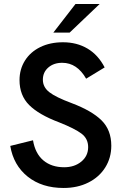

<svg xmlns="http://www.w3.org/2000/svg" viewBox="-20 -921 612 954"><path d="M31 -196 144 -224Q155 -158 195.5 -124Q236 -90 299 -90Q350 -90 384 -118Q418 -146 418 -190Q418 -232 385 -257Q352 -282 274 -313Q173 -351 125 -399Q77 -447 77 -523Q77 -577 104 -620Q131 -663 180 -687Q229 -711 293 -711Q362 -711 415 -679.5Q468 -648 500 -586L408 -530Q363 -609 289 -609Q247 -609 220 -585.5Q193 -562 193 -525Q193 -488 225 -463Q257 -438 335 -409Q436 -371 484.5 -323Q533 -275 533 -197Q533 -137 503 -89Q473 -41 419 -14Q365 13 296 13Q188 13 117.5 -43.5Q47 -100 31 -196ZM355 -901H475L326 -759H245Z"/></svg>

Font: Hanken Grotesk SemiBold
Style: Regular
Weight: 600
Designer: Alfredo Marco Pradil
Foundry: Hanken Design Co.
Version: Version 3.014